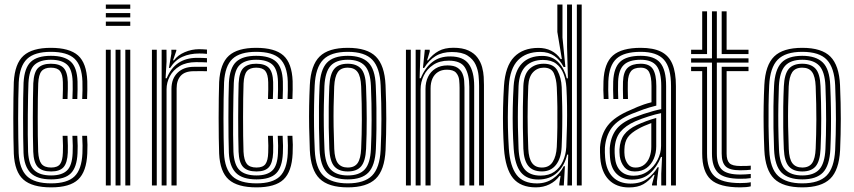

<svg xmlns="http://www.w3.org/2000/svg" viewBox="-20 -820 3777 849"><path d="M206.2 8.5Q122.2 8.5 83.5 -25.9Q44.8 -60.2 41 -141Q40 -169 39.4 -210.6Q38.8 -252.2 38.8 -298.1Q38.8 -344 39.4 -386Q40 -428 41 -457Q45.5 -539 84.1 -573.8Q122.8 -608.5 204.8 -608.5Q287.2 -608.5 325.1 -574.8Q363 -541 366 -461.2Q366.5 -444.2 366.2 -422.6Q366 -401 365 -382.2H343.5Q344.5 -400.5 344.8 -421.2Q345 -442 344.5 -460.2Q341.8 -530.2 309.5 -560.5Q277.2 -590.8 204.8 -590.8Q133 -590.8 99.9 -559.6Q66.8 -528.5 62.8 -455.8Q61.5 -425.8 60.9 -383.5Q60.2 -341.2 60.2 -295.9Q60.2 -250.5 60.9 -210Q61.5 -169.5 62.5 -143Q65.8 -73.2 99 -41.2Q132.2 -9.2 206.2 -9.2Q277.5 -9.2 309.4 -40Q341.2 -70.8 344.5 -142Q345.2 -159.5 345.1 -176.8Q345 -194 343.5 -219.5H365Q366.5 -197.5 366.8 -179.9Q367 -162.2 366 -141.2Q362.5 -61 325.6 -26.2Q288.8 8.5 206.2 8.5ZM206.2 -26.8Q144 -26.8 115.4 -55.5Q86.8 -84.2 84 -143.8Q83 -171.8 82.5 -212.9Q82 -254 82 -299.4Q82 -344.8 82.5 -385.9Q83 -427 84.2 -454.5Q87.8 -519.8 116.2 -546.5Q144.8 -573.2 204.8 -573.2Q264.5 -573.2 292.6 -547.6Q320.8 -522 322.8 -459.8Q323.2 -443.5 323 -423.4Q322.8 -403.2 321.8 -382.2H300.2Q301.2 -404.2 301.5 -424.1Q301.8 -444 301.2 -459.2Q299.5 -514 275.8 -534.9Q252 -555.8 204.8 -555.8Q157.8 -555.8 133.2 -533.9Q108.8 -512 105.8 -453Q105 -434 104.2 -396.6Q103.5 -359.2 103 -314.1Q102.5 -269 102.8 -225.1Q103 -181.2 104.2 -148.8Q107.2 -90.2 131.8 -67.2Q156.2 -44.2 206.2 -44.2Q253 -44.2 275.9 -65.8Q298.8 -87.2 301.2 -143Q301.8 -158.8 301.8 -175.5Q301.8 -192.2 300.2 -219.5H321.8Q323.5 -190.8 323.5 -174.9Q323.5 -159 322.8 -142.5Q320 -80.2 293.2 -53.5Q266.5 -26.8 206.2 -26.8ZM206.2 -61.8Q166.2 -61.8 147.5 -81.2Q128.8 -100.8 127 -149.2Q126 -177 125.6 -216.9Q125.2 -256.8 125.2 -300.5Q125.2 -344.2 125.8 -384.2Q126.2 -424.2 127.2 -451.8Q129.8 -502 149 -520.1Q168.2 -538.2 204.8 -538.2Q243.5 -538.2 261 -519.9Q278.5 -501.5 279.8 -457.2Q280 -444.8 279.9 -426.2Q279.8 -407.8 278.5 -382.2H257Q258 -406.2 258.2 -425Q258.5 -443.8 258 -456.5Q257.2 -491 245.4 -505.9Q233.5 -520.8 204.8 -520.8Q176.8 -520.8 163.8 -505.4Q150.8 -490 149 -450.5Q148 -424.5 147.4 -385.4Q146.8 -346.2 146.8 -302.6Q146.8 -259 147.2 -218.6Q147.8 -178.2 148.8 -149.2Q150.8 -111.2 163.6 -95.2Q176.5 -79.2 206.2 -79.2Q234.5 -79.2 245.8 -94.6Q257 -110 258 -145.5Q258.5 -161.5 258.5 -176Q258.5 -190.5 257 -219.5H278.5Q280 -194.2 280.1 -176.2Q280.2 -158.2 279.8 -145.2Q277.8 -99.8 261 -80.8Q244.2 -61.8 206.2 -61.8Z M448 -781V-800H556V-781ZM448 -705.5V-724.5H556V-705.5ZM448 -743.2V-762.2H556V-743.2ZM534.2 0V-600H556V0ZM448 0V-600H469.5V0ZM491 0V-600H512.8V0Z M694.8 0V-600H716.2L716.5 -548L712.2 -474H717.2Q736 -520 769.5 -542.1Q803 -564.2 850.8 -564.2Q863 -564.2 875.9 -563.9Q888.8 -563.5 895.2 -562.8V-544Q888 -544.5 873.9 -544.9Q859.8 -545.2 846.8 -545.2Q803.8 -545.2 774.6 -527.8Q745.5 -510.2 731 -482.8Q716.5 -455.2 716.5 -425.2V0ZM651.8 0V-600H673.2V0ZM738.2 0V-427Q738.2 -472.2 765.2 -498.4Q792.2 -524.5 837.2 -524.5Q852 -524.5 866.9 -524.5Q881.8 -524.5 895.2 -524.5V-505.2Q882 -505.5 866.5 -505.4Q851 -505.2 837.2 -505.2Q797.8 -505.2 779.4 -485.1Q761 -465 761 -429V0ZM727 -519.5 737.8 -583V-600H759.5L759.8 -595.8L745.2 -553.2H749.2Q766.5 -576.5 797.2 -589.5Q828 -602.5 860.5 -602.5Q868 -602.5 877 -602Q886 -601.5 895.2 -600.8V-581.8Q887.5 -582.8 879.2 -583.1Q871 -583.5 861.8 -583.5Q819 -583.5 786.5 -568.8Q754 -554 732.2 -519.5Z M1114.2 8.5Q1030.2 8.5 991.5 -25.9Q952.8 -60.2 949 -141Q948 -169 947.4 -210.6Q946.8 -252.2 946.8 -298.1Q946.8 -344 947.4 -386Q948 -428 949 -457Q953.5 -539 992.1 -573.8Q1030.8 -608.5 1112.8 -608.5Q1195.2 -608.5 1233.1 -574.8Q1271 -541 1274 -461.2Q1274.5 -444.2 1274.2 -422.6Q1274 -401 1273 -382.2H1251.5Q1252.5 -400.5 1252.8 -421.2Q1253 -442 1252.5 -460.2Q1249.8 -530.2 1217.5 -560.5Q1185.2 -590.8 1112.8 -590.8Q1041 -590.8 1007.9 -559.6Q974.8 -528.5 970.8 -455.8Q969.5 -425.8 968.9 -383.5Q968.2 -341.2 968.2 -295.9Q968.2 -250.5 968.9 -210Q969.5 -169.5 970.5 -143Q973.8 -73.2 1007 -41.2Q1040.2 -9.2 1114.2 -9.2Q1185.5 -9.2 1217.4 -40Q1249.2 -70.8 1252.5 -142Q1253.2 -159.5 1253.1 -176.8Q1253 -194 1251.5 -219.5H1273Q1274.5 -197.5 1274.8 -179.9Q1275 -162.2 1274 -141.2Q1270.5 -61 1233.6 -26.2Q1196.8 8.5 1114.2 8.5ZM1114.2 -26.8Q1052 -26.8 1023.4 -55.5Q994.8 -84.2 992 -143.8Q991 -171.8 990.5 -212.9Q990 -254 990 -299.4Q990 -344.8 990.5 -385.9Q991 -427 992.2 -454.5Q995.8 -519.8 1024.2 -546.5Q1052.8 -573.2 1112.8 -573.2Q1172.5 -573.2 1200.6 -547.6Q1228.8 -522 1230.8 -459.8Q1231.2 -443.5 1231 -423.4Q1230.8 -403.2 1229.8 -382.2H1208.2Q1209.2 -404.2 1209.5 -424.1Q1209.8 -444 1209.2 -459.2Q1207.5 -514 1183.8 -534.9Q1160 -555.8 1112.8 -555.8Q1065.8 -555.8 1041.2 -533.9Q1016.8 -512 1013.8 -453Q1013 -434 1012.2 -396.6Q1011.5 -359.2 1011 -314.1Q1010.5 -269 1010.8 -225.1Q1011 -181.2 1012.2 -148.8Q1015.2 -90.2 1039.8 -67.2Q1064.2 -44.2 1114.2 -44.2Q1161 -44.2 1183.9 -65.8Q1206.8 -87.2 1209.2 -143Q1209.8 -158.8 1209.8 -175.5Q1209.8 -192.2 1208.2 -219.5H1229.8Q1231.5 -190.8 1231.5 -174.9Q1231.5 -159 1230.8 -142.5Q1228 -80.2 1201.2 -53.5Q1174.5 -26.8 1114.2 -26.8ZM1114.2 -61.8Q1074.2 -61.8 1055.5 -81.2Q1036.8 -100.8 1035 -149.2Q1034 -177 1033.6 -216.9Q1033.2 -256.8 1033.2 -300.5Q1033.2 -344.2 1033.8 -384.2Q1034.2 -424.2 1035.2 -451.8Q1037.8 -502 1057 -520.1Q1076.2 -538.2 1112.8 -538.2Q1151.5 -538.2 1169 -519.9Q1186.5 -501.5 1187.8 -457.2Q1188 -444.8 1187.9 -426.2Q1187.8 -407.8 1186.5 -382.2H1165Q1166 -406.2 1166.2 -425Q1166.5 -443.8 1166 -456.5Q1165.2 -491 1153.4 -505.9Q1141.5 -520.8 1112.8 -520.8Q1084.8 -520.8 1071.8 -505.4Q1058.8 -490 1057 -450.5Q1056 -424.5 1055.4 -385.4Q1054.8 -346.2 1054.8 -302.6Q1054.8 -259 1055.2 -218.6Q1055.8 -178.2 1056.8 -149.2Q1058.8 -111.2 1071.6 -95.2Q1084.5 -79.2 1114.2 -79.2Q1142.5 -79.2 1153.8 -94.6Q1165 -110 1166 -145.5Q1166.5 -161.5 1166.5 -176Q1166.5 -190.5 1165 -219.5H1186.5Q1188 -194.2 1188.1 -176.2Q1188.2 -158.2 1187.8 -145.2Q1185.8 -99.8 1169 -80.8Q1152.2 -61.8 1114.2 -61.8Z M1517.8 8.5Q1432.5 8.5 1393.2 -30Q1354 -68.5 1350 -156.5Q1347.8 -210.2 1347 -257.8Q1346.2 -305.2 1347 -351Q1347.8 -396.8 1350 -444.2Q1354.5 -532 1393.5 -570.2Q1432.5 -608.5 1517.8 -608.5Q1603.8 -608.5 1642.2 -569.6Q1680.8 -530.8 1684.8 -443.8Q1688.2 -362.5 1688.1 -294.5Q1688 -226.5 1685 -156.2Q1680.5 -67.5 1641.1 -29.5Q1601.8 8.5 1517.8 8.5ZM1517.8 -9.2Q1591.2 -9.2 1625.2 -43.5Q1659.2 -77.8 1663.2 -157.2Q1666.5 -227 1666.6 -293.2Q1666.8 -359.5 1663.2 -442.8Q1659.8 -520.2 1626.6 -555.5Q1593.5 -590.8 1517.8 -590.8Q1443 -590.8 1409.1 -556Q1375.2 -521.2 1371.5 -442Q1369.5 -399.8 1368.8 -355.5Q1368 -311.2 1368.6 -262.2Q1369.2 -213.2 1371.8 -156.5Q1375.5 -74.5 1411.5 -41.9Q1447.5 -9.2 1517.8 -9.2ZM1517.8 -26.8Q1456.5 -26.8 1426.4 -56.6Q1396.2 -86.5 1393 -159.5Q1391.2 -206.5 1390.5 -254.1Q1389.8 -301.8 1390.4 -348.8Q1391 -395.8 1393 -440.2Q1396.5 -511.2 1425.2 -542.2Q1454 -573.2 1517.8 -573.2Q1578 -573.2 1608.2 -544Q1638.5 -514.8 1641.5 -443Q1643.8 -390.2 1644.5 -342.8Q1645.2 -295.2 1644.6 -250.2Q1644 -205.2 1642 -160.2Q1638.5 -87.8 1609.2 -57.2Q1580 -26.8 1517.8 -26.8ZM1517.8 -44.2Q1568.8 -44.2 1593 -70.9Q1617.2 -97.5 1620.2 -160.8Q1623 -219.5 1623.2 -289.8Q1623.5 -360 1620.2 -439.8Q1617.5 -503.5 1592.8 -529.6Q1568 -555.8 1517.8 -555.8Q1466.5 -555.8 1442.1 -529.2Q1417.8 -502.8 1414.5 -439.5Q1413 -400.8 1412.1 -356.5Q1411.2 -312.2 1411.9 -263.1Q1412.5 -214 1414.8 -160.2Q1417.5 -95.8 1442.8 -70Q1468 -44.2 1517.8 -44.2ZM1517.8 -61.8Q1478.5 -61.8 1458.6 -84Q1438.8 -106.2 1436.2 -161Q1434.2 -210.2 1433.6 -256.1Q1433 -302 1433.6 -347.1Q1434.2 -392.2 1436.2 -438.5Q1438.8 -492.2 1457.9 -515.2Q1477 -538.2 1517.8 -538.2Q1556.2 -538.2 1576.2 -516.5Q1596.2 -494.8 1598.5 -439.2Q1601.5 -365.5 1601.6 -296Q1601.8 -226.5 1598.8 -161.8Q1596.2 -107.5 1577 -84.6Q1557.8 -61.8 1517.8 -61.8ZM1517.8 -79.2Q1548 -79.2 1561.6 -99.2Q1575.2 -119.2 1577 -162.8Q1579.8 -223.8 1580 -290.6Q1580.2 -357.5 1577 -438.2Q1575.2 -482 1561.2 -501.4Q1547.2 -520.8 1517.8 -520.8Q1487 -520.8 1473.5 -500.8Q1460 -480.8 1457.8 -437.5Q1456 -392.5 1455.2 -349.2Q1454.5 -306 1455.2 -260.4Q1456 -214.8 1458 -161.8Q1459.8 -116.8 1474.4 -98Q1489 -79.2 1517.8 -79.2Z M2098.5 0V-440.8Q2098.5 -459.8 2096.2 -485.1Q2094 -510.5 2083.1 -534.4Q2072.2 -558.2 2047.6 -574.1Q2023 -590 1978 -590Q1935.5 -590 1906.2 -572Q1877 -554 1855.5 -519.5H1850.2L1858.5 -600H1880L1880.2 -592L1868.5 -553.2H1872.5Q1893.5 -580.2 1919.8 -594.5Q1946 -608.8 1984.8 -608.8Q2025.8 -608.8 2051.6 -596.6Q2077.5 -584.5 2091.6 -565Q2105.8 -545.5 2111.8 -523.2Q2117.8 -501 2118.9 -480.1Q2120 -459.2 2120 -444.8V0ZM1775 0V-600H1796.5V0ZM1861.5 0V-427Q1861.5 -456.8 1872.8 -480.1Q1884 -503.5 1905.9 -517.1Q1927.8 -530.8 1959 -530.8Q1987 -530.8 2002.4 -520.8Q2017.8 -510.8 2024.5 -495.4Q2031.2 -480 2032.5 -463.2Q2033.8 -446.5 2033.8 -432.5V0H2012.2V-431.2Q2012.2 -447.2 2010.4 -466Q2008.5 -484.8 1996.8 -498.2Q1985 -511.8 1955.8 -511.8Q1932.8 -511.8 1916.6 -501.4Q1900.5 -491 1892.2 -472.5Q1884 -454 1884 -429V0ZM1818 0V-600H1839.5L1835.5 -474H1840.5Q1859 -519.8 1891.4 -545.4Q1923.8 -571 1971.8 -570.5Q2028.5 -570.2 2052.6 -537.1Q2076.8 -504 2076.8 -439.2V0H2055.2V-436.5Q2055.2 -489 2036.6 -520.4Q2018 -551.8 1964 -551.8Q1923.5 -551.8 1895.8 -533.2Q1868 -514.8 1853.9 -485.8Q1839.8 -456.8 1839.8 -425.2V0Z M2552.2 0H2530.8V-800H2552.2ZM2509.2 0H2488.8L2492.5 -136.2L2487.8 -136.5Q2477 -88 2444.2 -57.1Q2411.5 -26.2 2360 -26.2Q2309 -26.2 2282.9 -58.4Q2256.8 -90.5 2251.5 -162.2Q2248.5 -207.2 2247.5 -251.9Q2246.5 -296.5 2247.4 -342.9Q2248.2 -389.2 2251.2 -439.8Q2255.8 -506.5 2288.1 -539.6Q2320.5 -572.8 2377.8 -572.8Q2423 -572.8 2450 -543.5Q2477 -514.2 2486.2 -473.5H2491.2L2487.5 -613V-800H2509.2ZM2370.8 -43.5Q2407.5 -43.5 2431.9 -61Q2456.2 -78.5 2469.2 -107.2Q2482.2 -136 2484 -169.8Q2486.2 -218.5 2487.1 -264.2Q2488 -310 2487.4 -352.6Q2486.8 -395.2 2484.5 -434Q2482.5 -466.5 2471.9 -494Q2461.2 -521.5 2439.5 -538.2Q2417.8 -555 2381.2 -555Q2333 -555 2304.5 -527Q2276 -499 2273 -439.5Q2271 -390.8 2270.2 -346.5Q2269.5 -302.2 2270.2 -257.5Q2271 -212.8 2273 -162.5Q2276 -101.5 2298.9 -72.5Q2321.8 -43.5 2370.8 -43.5ZM2376.2 -62Q2336.2 -62 2316.4 -86Q2296.5 -110 2294.2 -162.5Q2292.8 -210 2292.1 -255.6Q2291.5 -301.2 2292.1 -346.9Q2292.8 -392.5 2294.2 -439.2Q2296.5 -491.5 2321.1 -514.9Q2345.8 -538.2 2384.2 -538.2Q2428.5 -538.2 2445.1 -507.5Q2461.8 -476.8 2463.8 -434.8Q2465.5 -392.8 2466.1 -349.4Q2466.8 -306 2466.1 -261Q2465.5 -216 2463.5 -170Q2461.2 -120 2438.5 -91Q2415.8 -62 2376.2 -62ZM2376.2 -79.2Q2408.5 -79.2 2424.1 -104.2Q2439.8 -129.2 2442 -170Q2444 -212 2444.6 -257Q2445.2 -302 2444.6 -347.1Q2444 -392.2 2442 -434.5Q2440.2 -471 2429.1 -495.9Q2418 -520.8 2384.5 -520.8Q2356.2 -520.8 2337.1 -500.6Q2318 -480.5 2316 -440Q2313 -369.8 2313 -303.5Q2313 -237.2 2316 -162.2Q2318 -119.8 2332.5 -99.5Q2347 -79.2 2376.2 -79.2ZM2349.5 8.5Q2282 8.5 2248.6 -32.2Q2215.2 -73 2208.5 -162.2Q2205.5 -207.8 2204.5 -252.8Q2203.5 -297.8 2204.5 -344.1Q2205.5 -390.5 2208.5 -440.2Q2214.5 -528.2 2253.5 -568.2Q2292.5 -608.2 2360.8 -608.2Q2392 -608.2 2417.2 -595.8Q2442.5 -583.2 2459.2 -558.8H2464.5L2444.5 -678.8V-800H2467.2V-654.2L2480 -523.8H2472.2Q2456.8 -555 2431 -572.8Q2405.2 -590.5 2369 -590.5Q2306.2 -590.5 2270.6 -553.9Q2235 -517.2 2230 -440Q2227.2 -392 2226.1 -346.4Q2225 -300.8 2226 -255.5Q2227 -210.2 2230 -163Q2235.5 -84.5 2264.4 -46.8Q2293.2 -9 2354.2 -9Q2394.2 -9 2425.1 -30.1Q2456 -51.2 2473 -85.2H2478L2473 0H2453L2453.2 -7.8L2458.8 -42.2H2454.2Q2436.5 -18 2409.5 -4.8Q2382.5 8.5 2349.5 8.5Z M2947.2 0V-439.5Q2947.2 -520.5 2916.2 -555.6Q2885.2 -590.8 2813.2 -590.8Q2739.2 -590.8 2706 -560.5Q2672.8 -530.2 2670 -460.2Q2669.5 -442.5 2669.5 -422.4Q2669.5 -402.2 2670.8 -382.2H2649.5Q2648 -403 2647.9 -421.6Q2647.8 -440.2 2648.5 -461.2Q2651.5 -540.5 2690.1 -574.5Q2728.8 -608.5 2813.2 -608.5Q2869 -608.5 2903.2 -591.4Q2937.5 -574.2 2953.1 -537.1Q2968.8 -500 2968.8 -439.5V0ZM2781.8 -43Q2817.5 -43 2844.8 -62.8Q2872 -82.5 2887.6 -113Q2903.2 -143.5 2903.2 -175V-319.8Q2878.2 -314.8 2848 -305.2Q2817.8 -295.8 2789 -283.5Q2745.5 -264.2 2722.8 -236.4Q2700 -208.5 2697.8 -161.2Q2697.2 -152 2697.9 -143.5Q2698.5 -135 2699 -127.2Q2702 -86 2723.6 -64.5Q2745.2 -43 2781.8 -43ZM2787 -61.8Q2756.8 -61.8 2740.6 -81.4Q2724.5 -101 2720.5 -129Q2719.8 -136.8 2719.4 -145.2Q2719 -153.8 2719.2 -159.2Q2721.5 -200 2739.9 -224.6Q2758.2 -249.2 2796 -267Q2814.5 -275.8 2837.2 -284.1Q2860 -292.5 2881.8 -298.5V-173Q2881.8 -143.5 2871 -118.1Q2860.2 -92.8 2839.2 -77.2Q2818.2 -61.8 2787 -61.8ZM2790 -79Q2813.2 -79 2828.9 -91.8Q2844.5 -104.5 2852.2 -125.4Q2860 -146.2 2860 -171.2V-275.8Q2842.8 -269.5 2828.5 -263.2Q2814.2 -257 2803 -250.5Q2770.5 -233 2756.1 -212.9Q2741.8 -192.8 2741 -159.5Q2740.8 -152.5 2740.9 -145.5Q2741 -138.5 2742 -131Q2744.5 -111 2756.1 -95Q2767.8 -79 2790 -79ZM2761.2 8.8Q2705.2 8.8 2672.2 -24.9Q2639.2 -58.5 2634.2 -121.8Q2633.5 -134 2633.1 -147.2Q2632.8 -160.5 2633.2 -168.8Q2637.5 -226.2 2667.6 -265.2Q2697.8 -304.2 2767 -333.2Q2785.2 -341.5 2799.1 -347.4Q2813 -353.2 2827.4 -358.1Q2841.8 -363 2860.8 -367.8V-439.5Q2860.8 -480.8 2850.6 -500.8Q2840.5 -520.8 2813.2 -520.8Q2783.2 -520.8 2770.4 -505.4Q2757.5 -490 2756.2 -456.5Q2756 -446 2755.9 -426Q2755.8 -406 2756.8 -382.2H2735.2Q2734.2 -408.5 2734.4 -426.6Q2734.5 -444.8 2734.8 -458.8Q2736.5 -502.8 2755.8 -520.5Q2775 -538.2 2813.2 -538.2Q2852 -538.2 2867.1 -514.4Q2882.2 -490.5 2882.2 -439.5V-353Q2850.5 -345.2 2825.1 -336.2Q2799.8 -327.2 2774.2 -316.8Q2711.2 -290.8 2685 -254.9Q2658.8 -219 2654.8 -167Q2654.2 -157.5 2654.6 -146.1Q2655 -134.8 2655.8 -123.5Q2660.2 -67.2 2689.4 -37.8Q2718.5 -8.2 2767.8 -8.2Q2812.2 -8.2 2841.1 -29Q2870 -49.8 2887.8 -80.5H2892.8L2884.8 -17V0H2863.2L2863 -4.2L2874.5 -46.8H2870.5Q2849.5 -19.5 2824.8 -5.4Q2800 8.8 2761.2 8.8ZM2904 0.2V-52L2907.5 -126H2902.8Q2885 -81.2 2854 -53.4Q2823 -25.5 2774 -25.8Q2732.8 -26 2706.9 -51Q2681 -76 2677.2 -125.2Q2676.8 -135 2676.2 -145.6Q2675.8 -156.2 2676.2 -165Q2679.8 -212.5 2703 -245.1Q2726.2 -277.8 2781.8 -300.2Q2803.2 -308.5 2825 -315.8Q2846.8 -323 2866.9 -328.6Q2887 -334.2 2904 -337.5V-439.5Q2904 -501.8 2883.1 -528.8Q2862.2 -555.8 2813.2 -555.8Q2762 -555.8 2738.6 -533.2Q2715.2 -510.8 2713.2 -459.2Q2712.8 -441.8 2712.8 -422Q2712.8 -402.2 2713.8 -382.2H2692.2Q2691.2 -403.2 2691.1 -423.1Q2691 -443 2691.5 -459.8Q2694 -520.5 2722.2 -546.9Q2750.5 -573.2 2813.2 -573.2Q2873.5 -573.2 2899.5 -542.2Q2925.5 -511.2 2925.5 -439.5V0.2Z M3253.5 -29.5Q3182.5 -29.5 3155.4 -56Q3128.2 -82.5 3128.2 -141.2V-543.2H3036V-562.2H3128.2V-770H3149.8V-562.2H3289.8V-543.2H3149.8V-141.2Q3149.8 -91.5 3172.2 -69.9Q3194.8 -48.2 3253.5 -48.2Q3264.8 -48.2 3276.1 -48.9Q3287.5 -49.5 3299.8 -50.8V-32.5Q3289.8 -30.8 3278.4 -30.1Q3267 -29.5 3253.5 -29.5ZM3253.5 8.5Q3161 8.5 3123 -26.2Q3085 -61 3085 -141.2V-505.5H3036V-524.5H3106.5V-141.2Q3106.5 -72.2 3138.9 -41.4Q3171.2 -10.5 3253.5 -10.5Q3267.2 -10.5 3278.9 -11.4Q3290.5 -12.2 3299.8 -14.2V4Q3282 8.5 3253.5 8.5ZM3253.5 -67Q3206.5 -67 3188.9 -84.1Q3171.2 -101.2 3171.2 -141.2V-524.5H3289.8V-505.5H3193V-141.2Q3193 -111 3205.6 -98.5Q3218.2 -86 3253.5 -86Q3271.8 -86 3283.1 -86.4Q3294.5 -86.8 3299.8 -87.5V-69.5Q3291.8 -68.5 3280.5 -67.8Q3269.2 -67 3253.5 -67ZM3036 -581V-600H3085V-770H3106.5V-581ZM3171.2 -581V-770H3193V-600H3289.8V-581Z M3527.5 8.5Q3442.2 8.5 3403 -30Q3363.8 -68.5 3359.8 -156.5Q3357.5 -210.2 3356.8 -257.8Q3356 -305.2 3356.8 -351Q3357.5 -396.8 3359.8 -444.2Q3364.2 -532 3403.2 -570.2Q3442.2 -608.5 3527.5 -608.5Q3613.5 -608.5 3652 -569.6Q3690.5 -530.8 3694.5 -443.8Q3698 -362.5 3697.9 -294.5Q3697.8 -226.5 3694.8 -156.2Q3690.2 -67.5 3650.9 -29.5Q3611.5 8.5 3527.5 8.5ZM3527.5 -9.2Q3601 -9.2 3635 -43.5Q3669 -77.8 3673 -157.2Q3676.2 -227 3676.4 -293.2Q3676.5 -359.5 3673 -442.8Q3669.5 -520.2 3636.4 -555.5Q3603.2 -590.8 3527.5 -590.8Q3452.8 -590.8 3418.9 -556Q3385 -521.2 3381.2 -442Q3379.2 -399.8 3378.5 -355.5Q3377.8 -311.2 3378.4 -262.2Q3379 -213.2 3381.5 -156.5Q3385.2 -74.5 3421.2 -41.9Q3457.2 -9.2 3527.5 -9.2ZM3527.5 -26.8Q3466.2 -26.8 3436.1 -56.6Q3406 -86.5 3402.8 -159.5Q3401 -206.5 3400.2 -254.1Q3399.5 -301.8 3400.1 -348.8Q3400.8 -395.8 3402.8 -440.2Q3406.2 -511.2 3435 -542.2Q3463.8 -573.2 3527.5 -573.2Q3587.8 -573.2 3618 -544Q3648.2 -514.8 3651.2 -443Q3653.5 -390.2 3654.2 -342.8Q3655 -295.2 3654.4 -250.2Q3653.8 -205.2 3651.8 -160.2Q3648.2 -87.8 3619 -57.2Q3589.8 -26.8 3527.5 -26.8ZM3527.5 -44.2Q3578.5 -44.2 3602.8 -70.9Q3627 -97.5 3630 -160.8Q3632.8 -219.5 3633 -289.8Q3633.2 -360 3630 -439.8Q3627.2 -503.5 3602.5 -529.6Q3577.8 -555.8 3527.5 -555.8Q3476.2 -555.8 3451.9 -529.2Q3427.5 -502.8 3424.2 -439.5Q3422.8 -400.8 3421.9 -356.5Q3421 -312.2 3421.6 -263.1Q3422.2 -214 3424.5 -160.2Q3427.2 -95.8 3452.5 -70Q3477.8 -44.2 3527.5 -44.2ZM3527.5 -61.8Q3488.2 -61.8 3468.4 -84Q3448.5 -106.2 3446 -161Q3444 -210.2 3443.4 -256.1Q3442.8 -302 3443.4 -347.1Q3444 -392.2 3446 -438.5Q3448.5 -492.2 3467.6 -515.2Q3486.8 -538.2 3527.5 -538.2Q3566 -538.2 3586 -516.5Q3606 -494.8 3608.2 -439.2Q3611.2 -365.5 3611.4 -296Q3611.5 -226.5 3608.5 -161.8Q3606 -107.5 3586.8 -84.6Q3567.5 -61.8 3527.5 -61.8ZM3527.5 -79.2Q3557.8 -79.2 3571.4 -99.2Q3585 -119.2 3586.8 -162.8Q3589.5 -223.8 3589.8 -290.6Q3590 -357.5 3586.8 -438.2Q3585 -482 3571 -501.4Q3557 -520.8 3527.5 -520.8Q3496.8 -520.8 3483.2 -500.8Q3469.8 -480.8 3467.5 -437.5Q3465.8 -392.5 3465 -349.2Q3464.2 -306 3465 -260.4Q3465.8 -214.8 3467.8 -161.8Q3469.5 -116.8 3484.1 -98Q3498.8 -79.2 3527.5 -79.2Z"/></svg>

Font: Big Shoulders Inline Display Thin
Style: Bold
Weight: 700
Version: Version 2.002